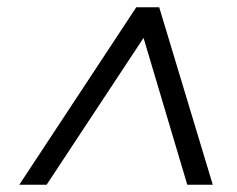

<svg xmlns="http://www.w3.org/2000/svg" viewBox="-20 -720 651 527"><path d="M33 -213 354 -700H417L564 -213H494L374 -616L108 -213Z"/></svg>

Font: DM Sans Light
Style: Italic
Weight: 300
Italic angle: -10°
Designer: Colophon Foundry, Jonny Pinhorn
Foundry: Colophon Foundry
Version: Version 4.004;gftools[0.9.30]